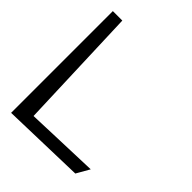

<svg xmlns="http://www.w3.org/2000/svg" viewBox="-170 -677 774 774"><g transform="rotate(45 217.0 -290.0)"><path d="M96 -55 77 -580H23V0L379 -10L411 -66Z"/></g></svg>

Font: Stormblade
Style: Regular
Weight: 400
Designer: Mew Too
Foundry: Cannot Into Space Fonts
Version: Version 0.77